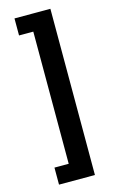

<svg xmlns="http://www.w3.org/2000/svg" viewBox="-135 -812 599 1002"><g transform="rotate(-15 164.5 -311.0)"><path d="M53 -760H247V138H53V46H130V-668H53Z"/></g></svg>

Font: IBM Plex Sans SemiBold
Style: Regular
Weight: 600
Designer: Mike Abbink, Paul van der Laan, Pieter van Rosmalen
Foundry: Bold Monday
Version: Version 3.201